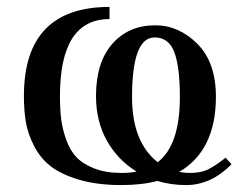

<svg xmlns="http://www.w3.org/2000/svg" viewBox="-20 -522 700 554"><path d="M361 -242Q361 -112 435 -54Q499 -103 499 -242Q499 -329 483 -371.5Q467 -414 426 -414Q361 -414 361 -242ZM49 -245Q49 -502 296 -502V-467Q153 -467 153 -245Q153 -207 156.5 -178.5Q160 -150 171 -119Q182 -88 200.5 -68.5Q219 -49 252 -36Q285 -23 330 -23Q357 -23 374 -27Q320 -60 288.5 -116Q257 -172 257 -245Q257 -342 304 -395.5Q351 -449 428 -449Q496 -449 549.5 -395.5Q603 -342 603 -243Q603 -88 497 -26Q512 -23 528 -23Q560 -23 581 -33.5Q602 -44 631 -67L648 -48Q589 12 517 12Q473 12 434 0Q390 12 330 12Q260 12 208 -3.5Q156 -19 126 -42.5Q96 -66 78 -101.5Q60 -137 54.5 -170.5Q49 -204 49 -245Z"/></svg>

Font: Heuristica
Style: Regular
Weight: 400
Version: Version 1.0.1 ; ttfautohint (v1.4.1)